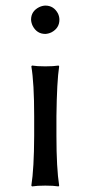

<svg xmlns="http://www.w3.org/2000/svg" viewBox="-20 -668 321 691"><path d="M91.8 -597.2Q91.8 -627.4 120.6 -642.1Q131.8 -647.5 143.1 -647.9Q173.3 -647.9 188.5 -619.6Q193.8 -608.4 193.8 -597.2Q193.8 -566.9 165.5 -551.8Q154.3 -546.4 143.1 -545.9Q112.8 -545.9 97.7 -574.7Q92.3 -585.9 91.8 -597.2ZM103 -250Q103 -369.1 92.8 -429.2L95.2 -432.1Q113.3 -429.2 143.1 -429.2Q172.9 -429.2 190.9 -432.1L192.9 -429.2Q184.6 -375 183.1 -250V-179.2Q183.1 -63 192.9 0L190.9 2.9Q172.9 0 143.1 0Q113.3 0 95.2 2.9L92.8 0Q102.5 -61 103 -179.2Z"/></svg>

Font: Linux Biolinum Capitals O
Style: Small Caps
Weight: 400
Designer: Philipp H. Poll
Foundry: Philipp H. Poll
Version: Version 1.0.4